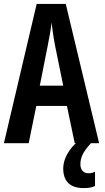

<svg xmlns="http://www.w3.org/2000/svg" viewBox="-20 -734 537 984"><path d="M363 0 323 -191H166L127 0H0L168 -714H317L488 0ZM262 -501Q258 -523 254.5 -543.5Q251 -564 249 -583Q247 -602 244 -619Q242 -594 236.5 -564Q231 -534 225 -502L184 -295H304ZM392 108Q392 129 403 141.5Q414 154 434 154Q446 154 453.5 151.5Q461 149 467 146V219Q458 224 443.5 227Q429 230 410 230Q374 230 350.5 218.5Q327 207 315.5 184.5Q304 162 304 130Q304 106 313 81.5Q322 57 340 32Q358 7 386 -14L446 0Q415 34 403.5 58Q392 82 392 108Z"/></svg>

Font: Noto Sans Display ExtraCondensed SemiBold
Style: Regular
Weight: 600
Width: 2
Designer: Monotype Design Team
Foundry: Monotype Imaging Inc.
Version: Version 2.003